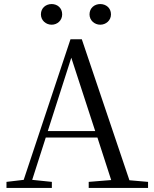

<svg xmlns="http://www.w3.org/2000/svg" viewBox="-20 -928 758 948"><path d="M235 -806C263 -806 287 -827 287 -857C287 -889 263 -908 235 -908C207 -908 182 -889 182 -857C182 -827 207 -806 235 -806ZM475 -806C503 -806 528 -827 528 -857C528 -889 503 -908 475 -908C447 -908 422 -889 422 -857C422 -827 447 -806 475 -806ZM332 -643 450 -281H216ZM418 0H711V-30L619 -38L384 -734H328L97 -40L12 -30V0H236V-30L139 -40L206 -249H461L529 -39L418 -30Z"/></svg>

Font: Noto Serif CJK TC
Style: Regular
Weight: 400
Designer: Ryoko NISHIZUKA 西塚涼子 (kana & ideographs); Frank Grießhammer (Latin, Greek & Cyrillic); Wenlong ZHANG 张文龙 (bopomofo); San
Foundry: Adobe
Version: Version 2.001;hotconv 1.1.0;makeotfexe 2.6.0